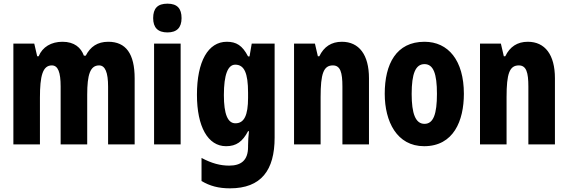

<svg xmlns="http://www.w3.org/2000/svg" viewBox="-20 -788 3101 1048"><path d="M571 -560C512 -560 473 -533 448 -484H438C422 -528 386 -560 321 -560C260 -560 212 -532 191 -481H183L167 -550H53V0H198V-255C198 -374 213 -431 263 -431C297 -431 311 -393 311 -316V0H456V-271C456 -380 472 -431 521 -431C554 -431 570 -393 570 -315V0H715V-360C715 -495 667 -560 571 -560Z M894 -768C840 -768 816 -742 816 -689C816 -637 842 -611 894 -611C945 -611 971 -637 971 -689C971 -741 948 -768 894 -768ZM966 -550H821V0H966Z M1218 -560C1116 -560 1055 -453 1055 -271C1055 -96 1115 10 1214 10C1270 10 1304 -15 1334 -72H1339C1336 -49 1334 -16 1334 6V14C1334 89 1294 116 1231 116C1183 116 1136 104 1080 74V200C1125 227 1173 240 1235 240C1406 240 1479 141 1479 -37V-550H1354L1342 -480H1334C1303 -540 1270 -560 1218 -560ZM1264 -435C1313 -435 1334 -390 1334 -282V-254C1334 -159 1313 -115 1265 -115C1223 -115 1202 -165 1202 -269C1202 -381 1224 -435 1264 -435Z M1846 -560C1789 -560 1748 -533 1723 -481H1715L1699 -550H1585V0H1730V-258C1730 -386 1746 -431 1797 -431C1838 -431 1849 -392 1849 -316V0H1994V-361C1994 -489 1940 -560 1846 -560Z M2512 -276C2512 -458 2427 -560 2297 -560C2143 -560 2080 -439 2080 -276C2080 -125 2146 10 2295 10C2456 10 2512 -129 2512 -276ZM2227 -275C2227 -386 2248 -438 2297 -438C2346 -438 2365 -385 2365 -276C2365 -166 2346 -112 2297 -112C2248 -112 2227 -168 2227 -275Z M2861 -560C2804 -560 2763 -533 2738 -481H2730L2714 -550H2600V0H2745V-258C2745 -386 2761 -431 2812 -431C2853 -431 2864 -392 2864 -316V0H3009V-361C3009 -489 2955 -560 2861 -560Z"/></svg>

Font: Noto Sans Lao UI ExtCond ExtBd
Style: Regular
Weight: 800
Width: 2
Designer: Monotype Design Team
Foundry: Monotype Imaging Inc.
Version: Version 2.000